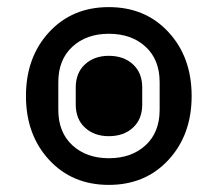

<svg xmlns="http://www.w3.org/2000/svg" viewBox="-20 -540 613 540"><path d="M454 -90.5Q389 -20 286 -20Q183 -20 118 -90.5Q53 -161 53 -270Q53 -379 118 -449.5Q183 -520 286 -520Q389 -520 454 -449.5Q519 -379 519 -270Q519 -161 454 -90.5ZM286 -95Q350 -95 389.5 -131.5Q429 -168 429 -231V-309Q429 -372 389.5 -408.5Q350 -445 286 -445Q223 -445 183.5 -408.5Q144 -372 144 -309V-231Q144 -168 183.5 -131.5Q223 -95 286 -95ZM286 -157Q245 -157 219 -181Q193 -205 193 -246V-294Q193 -335 219 -359Q245 -383 286 -383Q328 -383 354 -359Q380 -335 380 -294V-246Q380 -205 354 -181Q328 -157 286 -157Z"/></svg>

Font: Anuphan Medium
Style: Regular
Weight: 500
Designer: Mike Abbink, Paul van der Laan, Pieter van Rosmalen, Mint Tantisuwanna
Foundry: Bold Monday; Cadson Demak
Version: Version 3.002;hotconv 1.0.109;makeotfexe 2.5.65596